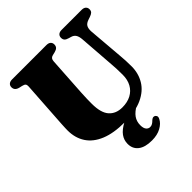

<svg xmlns="http://www.w3.org/2000/svg" viewBox="-245 -863 1256 1256"><g transform="rotate(-45 383.0 -235.0)"><path d="M517 -29.5 530 -5Q489.5 18 471 44Q452.5 70 452.5 105Q452.5 133 463.5 146.2Q474.5 159.5 490.5 159.5Q502.5 159.5 512.5 153.2Q522.5 147 531.5 137.5Q538.5 131.5 544.8 128.8Q551 126 558.5 128.5Q567 130.5 572 140Q577 149.5 569 164.5Q555.5 192 521 211Q486.5 230 436.5 230Q373.5 230 340.5 204.2Q307.5 178.5 307.5 133Q307.5 98 327.8 69.8Q348 41.5 394.2 17Q440.5 -7.5 517 -29.5ZM601 -310 582.5 -559Q580.5 -587.5 570.5 -603Q560.5 -618.5 539.5 -624L525.5 -628Q506 -633.5 498 -642.2Q490 -651 490 -666.5Q490 -681.5 500.2 -690.8Q510.5 -700 529 -700H715Q734 -700 744.2 -690.8Q754.5 -681.5 754.5 -666.5Q754.5 -651 745.8 -642.8Q737 -634.5 718.5 -628.5L705 -624Q676 -615 667 -598.2Q658 -581.5 660 -554L680 -312.5Q682.5 -286 683.8 -260.5Q685 -235 685 -207.5Q685 -143 654 -91.5Q623 -40 558.8 -10.2Q494.5 19.5 394 19.5Q293 19.5 226 -8Q159 -35.5 125.5 -86.5Q92 -137.5 92 -207Q92 -215.5 92.5 -228.5Q93 -241.5 94.2 -264Q95.5 -286.5 98 -322.5L115.5 -590.5Q116.5 -605 110.8 -612.2Q105 -619.5 87.5 -623.5L67.5 -628Q32 -636.5 32 -666.5Q32 -681.5 42.2 -690.8Q52.5 -700 71.5 -700H389.5Q408.5 -700 418.8 -690.8Q429 -681.5 429 -666.5Q429 -651 420.5 -642Q412 -633 393.5 -628.5L372.5 -623.5Q360 -620.5 354.2 -613Q348.5 -605.5 347.5 -591L330.5 -319.5Q328.5 -289 328 -263Q327.5 -237 327.5 -219.5Q327.5 -134.5 360.8 -97.2Q394 -60 452.5 -60Q499.5 -60 533.8 -78.2Q568 -96.5 586.5 -130Q605 -163.5 605 -210Q605 -245.5 603.8 -267.8Q602.5 -290 601 -310Z"/></g></svg>

Font: Fraunces Black
Style: Regular
Weight: 900
Version: Version 1.000;[b76b70a41]